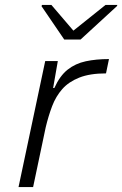

<svg xmlns="http://www.w3.org/2000/svg" viewBox="-20 -757 495 777"><path d="M55 0 163 -510H214L195 -401H200Q222 -450 253.5 -475Q285 -500 327 -509Q369 -518 421 -518L409 -460Q344 -460 301 -443Q258 -426 232 -396.5Q206 -367 191 -327.5Q176 -288 165 -242L114 0ZM240 -597 148 -732 150 -737H188L277 -633L407 -737H455L453 -732L306 -597Z"/></svg>

Font: Saira Expanded Light
Style: Italic
Weight: 300
Width: 7
Italic angle: -12°
Designer: Hector Gatti with collaboration of the Omnibus-Type team
Foundry: Omnibus-Type
Version: Version 1.101